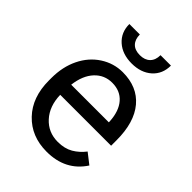

<svg xmlns="http://www.w3.org/2000/svg" viewBox="-212 -837 955 955"><g transform="rotate(45 265.0 -360.0)"><path d="M287.6 9.8Q180.2 9.8 112.8 -60.8Q45.4 -131.3 45.4 -249.5V-266.1Q45.4 -344.7 75.4 -406.5Q105.5 -468.3 159.4 -503.2Q213.4 -538.1 276.4 -538.1Q379.4 -538.1 436.5 -470.2Q493.7 -402.3 493.7 -275.9V-238.3H135.7Q137.7 -160.2 181.4 -112.1Q225.1 -64 292.5 -64Q340.3 -64 373.5 -83.5Q406.7 -103 431.6 -135.3L486.8 -92.3Q420.4 9.8 287.6 9.8ZM276.4 -463.9Q221.7 -463.9 184.6 -424.1Q147.5 -384.3 138.7 -312.5H403.3V-319.3Q399.4 -388.2 366.2 -426Q333 -463.9 276.4 -463.9ZM422.4 -730.5Q422.4 -671.4 382.1 -635.5Q341.8 -599.6 276.4 -599.6Q210.9 -599.6 170.4 -635.7Q129.9 -671.9 129.9 -730.5H203.6Q203.6 -696.3 222.2 -677Q240.7 -657.7 276.4 -657.7Q310.5 -657.7 329.8 -676.8Q349.1 -695.8 349.1 -730.5Z"/></g></svg>

Font: Roboto
Style: Regular
Weight: 400
Designer: Google
Version: Version 2.001047; 2015